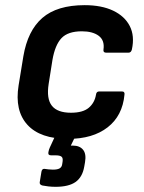

<svg xmlns="http://www.w3.org/2000/svg" viewBox="-20 -524 557 741"><path d="M243.5 12Q135 12 85.6 -42.6Q36.1 -97.1 51.8 -194.5L70.1 -306.6Q86.8 -405.7 143.5 -454.9Q200.3 -504.1 306.7 -504.1Q371.9 -504.1 416.6 -482.9Q461.3 -461.6 480.8 -423.5Q500.3 -385.4 489 -333.1Q486 -320.7 476 -320.7H389.5Q377.4 -320.7 379.4 -333.1Q384.4 -368.3 361 -385.8Q337.6 -403.2 296 -403.2Q242.2 -403.2 217.3 -376.8Q192.4 -350.4 182.4 -292.6L167.8 -200.2Q158.8 -142.7 180.3 -115.8Q201.7 -88.9 253.9 -88.9Q299.7 -88.9 322.5 -108Q345.2 -127.1 350.5 -158.7Q351.9 -171.1 362.9 -171.1H450.1Q462.4 -171.1 460.4 -158.7Q452.8 -77.2 395.4 -32.6Q337.9 12 243.5 12ZM194.4 197Q180.4 197 167.2 195.5Q154 194 144 192Q131.9 189 133.3 179.3L140 138.4Q142.3 126.7 151.7 127.7Q158.7 128.7 167.3 129.7Q176 130.7 184 130.7Q201.7 130.7 210.1 125.8Q218.6 120.8 220 109.8L221.6 99.5Q223.6 85.2 217.1 80.4Q210.7 75.5 194.7 75.5H177.4Q171 75.5 168.4 72.7Q165.7 69.9 166.7 63.8Q167.7 58.2 169 53.7Q170.3 49.2 172.3 45.2L205.7 -26.9Q210.7 -38.6 220.1 -38.6H277.7Q290.1 -38.6 284.7 -26.9L253.3 37.9H261Q287.7 37.9 300.7 54.1Q313.7 70.2 308.1 102.2L305.1 119.3Q298.1 159.6 271.7 178.3Q245.2 197 194.4 197Z"/></svg>

Font: Sofia Sans Hairline
Style: Italic
Weight: 1
Italic angle: -9°
Designer: Botio Nikoltchev, Ani Petrova
Foundry: lettersoup
Version: Version 4.102